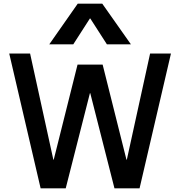

<svg xmlns="http://www.w3.org/2000/svg" viewBox="-20 -1020 976 1040"><path d="M200 0 30 -730H143L269 -155H271L400 -670H536L665 -155H667L793 -730H906L736 0H600L469 -515H467L336 0ZM247 -780 401 -1000H534L689 -780H559L469 -920H467L377 -780Z"/></svg>

Font: M PLUS 1 Medium
Style: Regular
Weight: 500
Designer: Coji Morishita
Foundry: UNDERFOREST DESIGN
Version: Version 1.001